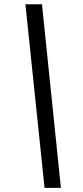

<svg xmlns="http://www.w3.org/2000/svg" viewBox="-20 -782 392 911"><path d="M191.4 109.4 100.6 -761.7H179.2L269 109.4Z"/></svg>

Font: Inter 18pt
Style: Italic
Weight: 400
Italic angle: -9.3988°
Designer: Rasmus Andersson
Foundry: rsms
Version: Version 4.001;git-66647c0bb